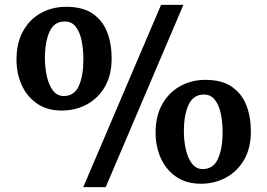

<svg xmlns="http://www.w3.org/2000/svg" viewBox="-20 -771 1102 791"><path d="M323 0 643.5 -751H735.5L415.5 0ZM234.5 -315.5Q174.5 -315.5 132.8 -344.2Q91 -373 69.5 -420.5Q48 -468 48 -525Q48 -595 75.5 -643.8Q103 -692.5 149.5 -717.8Q196 -743 252.5 -743Q321 -743 362 -714.8Q403 -686.5 421.5 -638.5Q440 -590.5 440 -531Q440 -461.5 411.8 -413.2Q383.5 -365 336.8 -340.2Q290 -315.5 234.5 -315.5ZM243 -375.5Q286.5 -375.5 305 -417.5Q323.5 -459.5 323.5 -527Q323.5 -568 316.2 -603.5Q309 -639 292.2 -660.8Q275.5 -682.5 246.5 -682.5Q203 -682.5 184 -640.2Q165 -598 165 -530.5Q165 -493.5 172.8 -457.8Q180.5 -422 197.5 -398.8Q214.5 -375.5 243 -375.5ZM808 -14Q747.5 -14 705.8 -42.8Q664 -71.5 642.5 -119.5Q621 -167.5 621 -224Q621 -294 648.8 -342.5Q676.5 -391 723 -416.5Q769.5 -442 826 -442Q894 -442 935.2 -413.5Q976.5 -385 995 -337Q1013.5 -289 1013.5 -230Q1013.5 -160 985.2 -112Q957 -64 910.2 -39Q863.5 -14 808 -14ZM815.5 -74.5Q859 -74.5 878 -116.8Q897 -159 897 -226Q897 -266.5 889.8 -302Q882.5 -337.5 865.5 -359.5Q848.5 -381.5 820 -381.5Q776.5 -381.5 757 -339.5Q737.5 -297.5 737.5 -230Q737.5 -192.5 745.2 -156.8Q753 -121 770.2 -97.8Q787.5 -74.5 815.5 -74.5Z"/></svg>

Font: Merriweather
Style: Bold
Weight: 700
Designer: Eben Sorkin
Foundry: Eben Sorkin
Version: Version 2.100; ttfautohint (v1.7.19-72a1) -l 8 -r 50 -G 200 